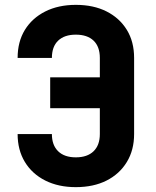

<svg xmlns="http://www.w3.org/2000/svg" viewBox="-20 -760 640 790"><path d="M52.5 -208.5H193.5Q193.5 -162.6 219.3 -137.6Q245 -112.6 292 -112.6Q339.1 -112.6 365 -137.6Q390.8 -162.6 390.8 -208.5V-314.9H186.5V-441.9H390.8V-521.5Q390.8 -568.2 365 -592.8Q339.1 -617.4 292 -617.4Q245 -617.4 219.3 -592.8Q193.5 -568.2 193.5 -521.5H52.5Q52.5 -588.2 82.3 -636.9Q112.2 -685.6 166.2 -712.8Q220.2 -740 292 -740Q364.9 -740 418.5 -712.9Q472 -685.8 501.9 -637.1Q531.8 -588.4 531.8 -521.5V-208.5Q531.8 -142.6 501.9 -93.4Q472 -44.2 418.5 -17.1Q364.9 10 292 10Q220.2 10 166.2 -17.2Q112.2 -44.4 82.3 -93.6Q52.5 -142.8 52.5 -208.5Z"/></svg>

Font: JetBrains Mono
Style: Regular
Weight: 400
Monospace: yes
Designer: Philipp Nurullin, Konstantin Bulenkov
Foundry: JetBrains
Version: Version 2.305